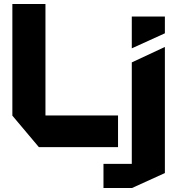

<svg xmlns="http://www.w3.org/2000/svg" viewBox="-20 -739 908 963"><path d="M175 -1 42 -159V-160H572V-1ZM42 -160V-719H208V-160ZM641 204V-426L806 -503H807V129L642 204ZM499 204V83H641V204ZM641 -497V-656H807V-572L642 -497Z"/></svg>

Font: Foldit
Style: Bold
Weight: 700
Version: Version 1.003